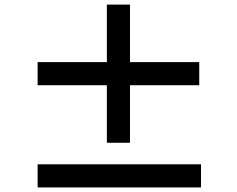

<svg xmlns="http://www.w3.org/2000/svg" viewBox="-20 -832 1040 843"><path d="M854.8 -457.8H550.8V-205.2H449.2V-457.8H145.2V-559.3H449.2V-811.8H550.8V-559.3H854.8ZM862.6 -110.6V-9.1H145.2V-110.6Z"/></svg>

Font: Noto Sans HK Thin
Style: Regular
Weight: 100
Designer: Ryoko NISHIZUKA 西塚涼子 (kana, bopomofo & ideographs); Paul D. Hunt (Latin, Greek & Cyrillic); Sandoll Communications 산돌커뮤니
Foundry: Adobe
Version: Version 2.004-H2;hotconv 1.0.118;makeotfexe 2.5.65603